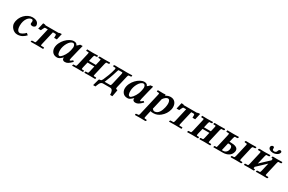

<svg xmlns="http://www.w3.org/2000/svg" viewBox="171 -2119 5777 3846"><g transform="rotate(30 3060.0 -195.5)"><path d="M238 10C330 10 384 -33 432 -82L392 -116C352 -70 292 -41 269 -41C243 -41 196 -59 196 -173C196 -318 274 -405 340 -405C348 -405 371 -399 371 -370C371 -340 367 -342 367 -323C367 -306 377 -287 421 -287C436 -287 483 -300 483 -337C483 -387 447 -444 337 -444C212 -444 72 -318 72 -152C72 -88 138 10 238 10Z M766 -77 838 -386H886C912 -386 915 -378 915 -346V-330C915 -323 915 -312 914 -302H977L1010 -445C970 -445 959 -441 951 -438C944 -435 947 -433 940 -433H643C638 -433 633 -436 630 -439C625 -442 624 -445 579 -445L546 -302H608C613 -316 620 -330 625 -340C644 -381 647 -386 667 -386H720L649 -77C641 -42 637 -36 621 -35H581C563 -35 552 -32 551 -26L545 1C584 1 646 0 685 -1L834 1L840 -25C841 -31 833 -35 815 -35H775C766 -36 761 -38 761 -47C761 -53 763 -62 766 -77Z M1279 -39C1279 -21 1290 10 1341 10C1393 10 1425 -12 1496 -82L1471 -105C1442.5 -79.5 1425 -67 1414 -67C1409 -67 1405 -71 1405 -83C1405 -92 1407.4 -105.9 1412 -125L1459.3 -321C1468.7 -359.9 1491 -443.8 1491 -443.8C1491 -445.8 1490.8 -447 1489 -447L1434 -444C1418.2 -425.6 1400.1 -408 1377 -392C1367 -422 1345 -444 1293 -444C1178 -444 1017 -289 1017 -132C1017 -76 1050.5 10 1155 10C1194.5 10 1216 0 1278 -59L1280 -58C1279 -52.3 1279 -43 1279 -39ZM1312 -195C1279 -112 1217 -40 1189 -40C1145 -40 1139 -97 1139 -151C1139 -254 1216 -405 1296 -405C1325 -405 1343 -370 1343 -331C1343 -315 1332 -248 1312 -195Z M1657 -355 1593 -78C1584 -43 1581 -36 1564 -35H1539C1522 -35 1511 -33 1510 -26L1505 -5L1504 1C1538 1 1595 -1 1629 -1L1757 1L1759 -5L1764 -26C1766 -32 1758 -35 1739 -35H1719C1709 -36 1706 -38 1706 -48C1706 -54 1707 -64 1710 -78L1741 -209H1899L1869 -77C1861 -42 1857 -35 1841 -35H1820C1803 -35 1792 -32 1791 -26L1787 -8L1794 1C1826 0 1873 0 1904 -1L2038 1L2041 -5L2045 -25C2047 -31 2039 -35 2021 -35H1995C1985 -35 1981 -37 1981 -47C1981 -53 1983 -62 1986 -77L2050 -354C2059 -391 2063 -397 2079 -397H2104C2122 -397 2132 -401 2133 -407L2138 -424L2131 -434C2094 -433 2042 -432 2005 -432L1894 -434L1883 -424L1879 -406C1877 -400 1886 -397 1904 -397H1925C1934 -397 1938 -395 1938 -385C1938 -378 1936 -368 1933 -354L1909 -251H1750L1774 -355C1783 -392 1787 -397 1802 -397H1823C1841 -397 1851 -401 1853 -407L1856 -424L1850 -434C1814 -433 1764 -432 1729 -431L1605 -434L1603 -428L1598 -406C1596 -400 1605 -397 1623 -397H1648C1658 -397 1662 -395 1662 -385C1662 -379 1660 -369 1657 -355Z M2217 0H2387C2446 0 2456 74 2456 117V127H2509L2535 -11C2535 -15 2536 -19 2536 -21C2536 -30 2531 -35 2508 -35C2503 -35 2497 -40 2497 -55C2497 -62 2498 -69 2500 -79L2564 -355C2571 -385 2578 -397 2597 -397H2614C2628 -397 2644 -403 2646 -409L2649 -424L2643 -434C2643 -434 2556 -431 2523 -431C2504 -431 2486 -431 2468 -432C2450 -432 2431 -433 2409 -433C2390 -433 2365 -433 2348 -432H2316C2300 -432 2242 -434 2242 -434L2224 -425L2219 -406C2218 -400 2230 -397 2245 -397H2272C2282 -397 2285 -388 2285 -379C2285 -374 2284 -369 2284 -365C2257 -250 2216 -154 2181 -74C2169 -50 2156 -35 2143 -35C2119 -35 2108 -33 2102 -12L2064 127H2118C2135 90 2153 0 2217 0ZM2234 -54C2235 -60 2239 -67 2243 -77C2260 -115 2298 -210 2344 -364C2346 -369 2353 -387 2356 -387H2436C2445 -387 2449 -382 2449 -373C2449 -366 2447 -355 2444 -342L2386 -91C2379 -61 2374 -46 2357 -46H2230C2231 -46 2233 -48 2234 -54Z M2908 -39C2908 -21 2919 10 2970 10C3022 10 3054 -12 3125 -82L3100 -105C3071.5 -79.5 3054 -67 3043 -67C3038 -67 3034 -71 3034 -83C3034 -92 3036.4 -105.9 3041 -125L3088.3 -321C3097.7 -359.9 3120 -443.8 3120 -443.8C3120 -445.8 3119.8 -447 3118 -447L3063 -444C3047.2 -425.6 3029.1 -408 3006 -392C2996 -422 2974 -444 2922 -444C2807 -444 2646 -289 2646 -132C2646 -76 2679.5 10 2784 10C2823.5 10 2845 0 2907 -59L2909 -58C2908 -52.3 2908 -43 2908 -39ZM2941 -195C2908 -112 2846 -40 2818 -40C2774 -40 2768 -97 2768 -151C2768 -254 2845 -405 2925 -405C2954 -405 2972 -370 2972 -331C2972 -315 2961 -248 2941 -195Z M3420 -424 3412 -435C3412 -435 3372 -432 3362 -432C3326 -432 3246 -434 3246 -434L3234 -424L3231 -410C3229 -402 3239 -397 3257 -397H3276C3287 -397 3291 -392 3291 -380C3291 -374 3290 -367 3288 -358L3170 151C3165 176 3157 190 3140 190H3122C3103 190 3091 195 3089 202L3086 217L3093 227C3093 227 3175 225 3211 225C3249 225 3330 227 3330 227L3342 217L3345 202C3347 195 3334 190 3318 190H3299C3289 190 3284 184 3284 173C3284 167 3286 160 3288 151L3321 4C3339 10 3360 12 3387 12C3448 12 3499 -8 3547 -47C3607 -96 3649 -159 3667 -237C3671 -255 3673 -272 3673 -290C3673 -375 3624 -445 3533 -445C3504 -445 3462 -439 3416 -408ZM3395 -315 3393 -313C3426 -364 3470 -392 3495 -392C3529 -392 3551 -359 3551 -297C3551 -273 3547 -244 3540 -210C3521 -126 3478 -30 3391 -30C3379 -30 3358 -32 3333 -70L3338 -68Z M3966 -77 4038 -386H4086C4112 -386 4115 -378 4115 -346V-330C4115 -323 4115 -312 4114 -302H4177L4210 -445C4170 -445 4159 -441 4151 -438C4144 -435 4147 -433 4140 -433H3843C3838 -433 3833 -436 3830 -439C3825 -442 3824 -445 3779 -445L3746 -302H3808C3813 -316 3820 -330 3825 -340C3844 -381 3847 -386 3867 -386H3920L3849 -77C3841 -42 3837 -36 3821 -35H3781C3763 -35 3752 -32 3751 -26L3745 1C3784 1 3846 0 3885 -1L4034 1L4040 -25C4041 -31 4033 -35 4015 -35H3975C3966 -36 3961 -38 3961 -47C3961 -53 3963 -62 3966 -77Z M4317 -355 4253 -78C4244 -43 4241 -36 4224 -35H4199C4182 -35 4171 -33 4170 -26L4165 -5L4164 1C4198 1 4255 -1 4289 -1L4417 1L4419 -5L4424 -26C4426 -32 4418 -35 4399 -35H4379C4369 -36 4366 -38 4366 -48C4366 -54 4367 -64 4370 -78L4401 -209H4559L4529 -77C4521 -42 4517 -35 4501 -35H4480C4463 -35 4452 -32 4451 -26L4447 -8L4454 1C4486 0 4533 0 4564 -1L4698 1L4701 -5L4705 -25C4707 -31 4699 -35 4681 -35H4655C4645 -35 4641 -37 4641 -47C4641 -53 4643 -62 4646 -77L4710 -354C4719 -391 4723 -397 4739 -397H4764C4782 -397 4792 -401 4793 -407L4798 -424L4791 -434C4754 -433 4702 -432 4665 -432L4554 -434L4543 -424L4539 -406C4537 -400 4546 -397 4564 -397H4585C4594 -397 4598 -395 4598 -385C4598 -378 4596 -368 4593 -354L4569 -251H4410L4434 -355C4443 -392 4447 -397 4462 -397H4483C4501 -397 4511 -401 4513 -407L4516 -424L4510 -434C4474 -433 4424 -432 4389 -431L4265 -434L4263 -428L4258 -406C4256 -400 4265 -397 4283 -397H4308C4318 -397 4322 -395 4322 -385C4322 -379 4320 -369 4317 -355Z M5193 -134C5196 -145 5197 -154 5197 -163C5197 -236 5119 -256 5023 -256H4998L5019 -345C5027 -381 5033 -396 5049 -397H5079C5098 -397 5108 -401 5109 -407L5115 -434C5078 -434 5018 -432 4981 -432L4846 -434L4840 -406C4838 -400 4848 -397 4865 -397H4895C4904 -397 4907 -392 4907 -381C4907 -373 4905 -361 4901 -345L4836 -61C4832 -44 4829 -37 4827 -35H4803C4785 -35 4777 -33 4776 -28L4769 0H4987C5093 0 5174 -49 5193 -134ZM5318 -358 5253 -75C5247 -49 5239 -35 5224 -35H5204C5186 -35 5174 -31 5172 -23L5168 -8L5176 1C5176 1 5258 -1 5292 -1C5331 -1 5412 1 5412 1L5424 -8L5428 -23C5430 -31 5415 -35 5401 -35H5382C5371 -35 5367 -42 5367 -53C5367 -59 5368 -66 5370 -75L5435 -358C5441 -383 5450 -397 5465 -397H5485C5499 -397 5515 -402 5517 -410L5520 -424L5513 -434C5513 -434 5431 -432 5392 -432C5357 -432 5276 -434 5276 -434L5265 -424L5261 -410C5259 -402 5269 -397 5287 -397H5307C5317 -397 5322 -391 5322 -380C5322 -374 5320 -367 5318 -358ZM5080 -125C5063 -49 5007 -34 4972 -34C4964 -34 4955 -35 4948 -36L4989 -214H5029C5067 -214 5083 -185 5083 -151C5083 -142 5082 -133 5080 -125Z M5999 -582C6000 -584 6000 -586 6000 -589C6000 -605 5987 -618 5968 -618C5947 -618 5929 -601 5925 -580C5919 -555 5899 -535 5867 -535C5837 -535 5826 -552 5826 -570C5826 -574 5826 -577 5827 -580C5827 -582 5828 -584 5828 -587C5828 -600 5821 -618 5798 -618C5778 -618 5756 -600 5752 -581C5751 -577 5751 -573 5751 -569C5751 -528 5798 -498 5858 -498C5922 -498 5990 -533 5999 -582ZM5708 -431 5587 -434 5575 -424 5570 -406C5569 -400 5578 -397 5596 -397H5625C5635 -397 5639 -395 5639 -384C5639 -377 5637 -365 5633 -349L5570 -78C5563 -46 5559 -36 5541 -35H5512C5494 -35 5483 -33 5482 -26L5478 -8L5485 1C5485 1 5566 -1 5608 -1C5639 -1 5702 1 5702 1L5714 -8L5718 -26C5719 -32 5711 -35 5692 -35C5684 -35 5681 -39 5681 -46C5681 -52 5683 -59 5685 -68V-70L5680 -68L5890 -266L5847 -80C5840 -48 5836 -36 5818 -35H5788C5771 -35 5761 -33 5759 -26L5753 1C5753 1 5843 -1 5886 -1C5930 -1 6013 1 6013 1L6024 -8L6028 -26C6030 -32 6021 -35 6003 -35H5973C5963 -36 5959 -39 5959 -49C5959 -56 5961 -66 5965 -80L6027 -350C6036 -388 6039 -397 6056 -397H6086C6105 -397 6115 -401 6117 -407L6120 -424L6113 -434C6113 -434 6030 -432 5985 -432C5957 -432 5899 -434 5899 -434L5888 -424L5884 -406C5882 -400 5891 -397 5909 -397C5914 -397 5916 -393 5916 -386C5916 -379 5914 -369 5911 -358L5917 -360L5706 -162L5750 -350C5759 -388 5763 -397 5779 -397H5809C5827 -397 5838 -401 5839 -407L5843 -424L5835 -434Z"/></g></svg>

Font: Linux Libertine O
Style: Bold Italic
Weight: 700
Italic angle: -11.5°
Designer: Philipp H. Poll
Foundry: Philipp H. Poll
Version: Version 4.1.0